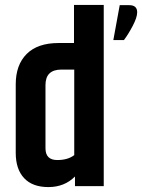

<svg xmlns="http://www.w3.org/2000/svg" viewBox="-20 -757 578 781"><path d="M506 -736Q538 -736 538 -707Q538 -686 519.5 -651Q501 -616 484 -594H441L467 -736ZM282 -474H230Q165 -474 165 -411V-154Q165 -106 213 -106Q256 -106 282 -126ZM281 -737H402V0H285V-39Q242 4 177 4Q112 4 78 -32.5Q44 -69 44 -135V-414Q44 -493 88.5 -537.5Q133 -582 218 -582H281Z"/></svg>

Font: Khand SemiBold
Style: Regular
Weight: 600
Designer: Devanagari: Sanchit Sawaria, Jyotish Sonowal; Latin: Satya Rajpurohit
Foundry: Indian Type Foundry
Version: Version 1.101;PS 1.0;hotconv 1.0.78;makeotf.lib2.5.61930; tt